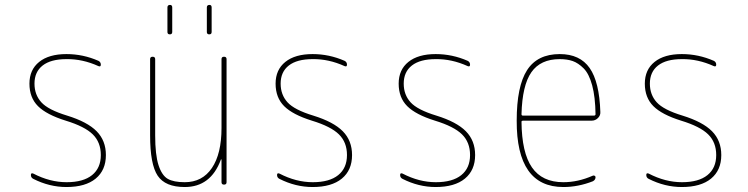

<svg xmlns="http://www.w3.org/2000/svg" viewBox="-20 -750 3040 780"><path d="M247.1 -259.8Q168.9 -284.2 134.3 -318.8Q99.6 -353.5 99.6 -410.2Q99.6 -466.8 139.2 -498.5Q178.7 -530.3 250 -530.3Q317.4 -530.3 379.9 -502.9Q389.6 -498 389.6 -487.3Q389.6 -477.5 379.9 -481.4Q315.4 -510.7 250 -509.8Q186.5 -509.8 153.3 -483.9Q120.1 -458 120.1 -410.2Q120.1 -365.2 147.9 -334.5Q175.8 -303.7 252.9 -280.3Q335 -254.9 372.6 -216.8Q410.2 -178.7 410.2 -120.1Q410.2 -58.6 368.7 -24.4Q327.1 9.8 250 9.8Q180.7 9.8 115.2 -23.4Q105.5 -28.3 105.5 -39.1Q105.5 -48.8 115.2 -44.9Q182.6 -9.8 250.5 -9.8Q318.4 -9.8 354 -38.6Q389.6 -67.4 389.6 -120.1Q389.6 -171.9 356.9 -204.1Q324.2 -236.3 247.1 -259.8Z M730.5 9.8Q651.4 9.8 620.6 -36.1Q589.8 -82 589.8 -200.2V-509.8Q589.8 -519.5 600.1 -519.5Q610.4 -519.5 610.4 -509.8V-200.2Q610.4 -121.1 624 -79.1Q637.7 -37.1 661.6 -23.4Q685.5 -9.8 730.5 -9.8Q801.8 -9.8 840.8 -67.4Q879.9 -125 879.9 -230.5V-509.8Q879.9 -519.5 890.1 -519.5Q900.4 -519.5 900.4 -509.8V-9.8Q900.4 0 890.1 0Q879.9 0 879.9 -9.8V-101.6Q879.9 -102.5 878.9 -102.5Q877 -102.5 877 -100.6Q835.9 9.8 730.5 9.8ZM820.3 -620.1V-719.7Q820.3 -729.5 830.1 -730Q839.8 -730.5 839.8 -719.7V-620.1Q839.8 -610.4 830.1 -610.4Q820.3 -610.4 820.3 -620.1ZM660.2 -620.1V-719.7Q660.2 -729.5 669.9 -730Q679.7 -730.5 679.7 -719.7V-620.1Q679.7 -610.4 669.9 -610.4Q660.2 -610.4 660.2 -620.1Z M1247.1 -259.8Q1168.9 -284.2 1134.3 -318.8Q1099.6 -353.5 1099.6 -410.2Q1099.6 -466.8 1139.2 -498.5Q1178.7 -530.3 1250 -530.3Q1317.4 -530.3 1379.9 -502.9Q1389.6 -498 1389.6 -487.3Q1389.6 -477.5 1379.9 -481.4Q1315.4 -510.7 1250 -509.8Q1186.5 -509.8 1153.3 -483.9Q1120.1 -458 1120.1 -410.2Q1120.1 -365.2 1147.9 -334.5Q1175.8 -303.7 1252.9 -280.3Q1335 -254.9 1372.6 -216.8Q1410.2 -178.7 1410.2 -120.1Q1410.2 -58.6 1368.7 -24.4Q1327.1 9.8 1250 9.8Q1180.7 9.8 1115.2 -23.4Q1105.5 -28.3 1105.5 -39.1Q1105.5 -48.8 1115.2 -44.9Q1182.6 -9.8 1250.5 -9.8Q1318.4 -9.8 1354 -38.6Q1389.6 -67.4 1389.6 -120.1Q1389.6 -171.9 1356.9 -204.1Q1324.2 -236.3 1247.1 -259.8Z M1747.1 -259.8Q1668.9 -284.2 1634.3 -318.8Q1599.6 -353.5 1599.6 -410.2Q1599.6 -466.8 1639.2 -498.5Q1678.7 -530.3 1750 -530.3Q1817.4 -530.3 1879.9 -502.9Q1889.6 -498 1889.6 -487.3Q1889.6 -477.5 1879.9 -481.4Q1815.4 -510.7 1750 -509.8Q1686.5 -509.8 1653.3 -483.9Q1620.1 -458 1620.1 -410.2Q1620.1 -365.2 1647.9 -334.5Q1675.8 -303.7 1752.9 -280.3Q1835 -254.9 1872.6 -216.8Q1910.2 -178.7 1910.2 -120.1Q1910.2 -58.6 1868.7 -24.4Q1827.1 9.8 1750 9.8Q1680.7 9.8 1615.2 -23.4Q1605.5 -28.3 1605.5 -39.1Q1605.5 -48.8 1615.2 -44.9Q1682.6 -9.8 1750.5 -9.8Q1818.4 -9.8 1854 -38.6Q1889.6 -67.4 1889.6 -120.1Q1889.6 -171.9 1856.9 -204.1Q1824.2 -236.3 1747.1 -259.8Z M2253.9 -509.8Q2175.8 -509.8 2138.7 -456.5Q2101.6 -403.3 2098.6 -286.1Q2098.6 -280.3 2104.5 -280.3H2392.6Q2398.4 -280.3 2399.4 -285.2Q2398.4 -356.4 2385.7 -403.3Q2373 -450.2 2351.1 -472.2Q2329.1 -494.1 2306.6 -502Q2284.2 -509.8 2253.9 -509.8ZM2268.6 9.8Q2078.1 9.8 2079.1 -259.8Q2079.1 -399.4 2121.1 -464.8Q2163.1 -530.3 2253.9 -530.3Q2335.9 -530.3 2375.5 -473.6Q2415 -417 2418.9 -294.9Q2419.9 -281.2 2409.2 -270.5Q2398.4 -259.8 2383.8 -259.8H2104.5Q2099.6 -259.8 2098.6 -255.9Q2099.6 -129.9 2141.1 -69.8Q2182.6 -9.8 2268.6 -9.8Q2328.1 -9.8 2387.7 -36.1Q2391.6 -38.1 2395.5 -36.1Q2399.4 -34.2 2399.4 -30.3Q2399.4 -19.5 2388.7 -13.7Q2329.1 9.8 2268.6 9.8Z M2747.1 -259.8Q2668.9 -284.2 2634.3 -318.8Q2599.6 -353.5 2599.6 -410.2Q2599.6 -466.8 2639.2 -498.5Q2678.7 -530.3 2750 -530.3Q2817.4 -530.3 2879.9 -502.9Q2889.6 -498 2889.6 -487.3Q2889.6 -477.5 2879.9 -481.4Q2815.4 -510.7 2750 -509.8Q2686.5 -509.8 2653.3 -483.9Q2620.1 -458 2620.1 -410.2Q2620.1 -365.2 2647.9 -334.5Q2675.8 -303.7 2752.9 -280.3Q2835 -254.9 2872.6 -216.8Q2910.2 -178.7 2910.2 -120.1Q2910.2 -58.6 2868.7 -24.4Q2827.1 9.8 2750 9.8Q2680.7 9.8 2615.2 -23.4Q2605.5 -28.3 2605.5 -39.1Q2605.5 -48.8 2615.2 -44.9Q2682.6 -9.8 2750.5 -9.8Q2818.4 -9.8 2854 -38.6Q2889.6 -67.4 2889.6 -120.1Q2889.6 -171.9 2856.9 -204.1Q2824.2 -236.3 2747.1 -259.8Z"/></svg>

Font: Rounded-X Mgen+ 1m thin
Style: Regular
Weight: 100
Designer: [Source Han Sans]
Ryoko NISHIZUKA  (kana & ideographs); Paul D. Hunt (Latin, Greek & Cyrillic); Wenlong ZHANG  (bopomofo
Version: Version 1.059.20150602